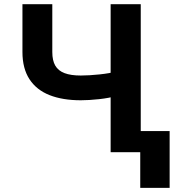

<svg xmlns="http://www.w3.org/2000/svg" viewBox="-20 -727 830 917"><path d="M229.8 -707V-478.4Q229.8 -438 244 -413.5Q258.3 -389 288.3 -377.7Q318.2 -366.3 365.9 -366.3Q405.1 -366.3 455.3 -371.6Q505.5 -376.9 534 -385.4V-268.7Q502.7 -258.8 453.4 -253.4Q404.1 -248.1 365.9 -248.1Q279.3 -248.1 216.9 -272.6Q154.4 -297.2 120.8 -348.6Q87.2 -400.1 87.2 -478.4V-707ZM652.2 -707V0H508.4V-707ZM790.2 170.3H649.8V-100.9H790.2Z"/></svg>

Font: WEMIX Pretendard Variable
Style: Regular
Weight: 400
Designer: Base glyphs from Inter by Rasmus Andersson; Hangeul glyphs from Noto Sans CJK(Source Han Sans) by Jang Soo-young and Kan
Foundry: Kil Hyung-jin
Version: Version 1.000;Glyphs 3.2 (3208)